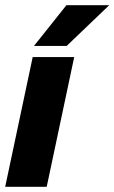

<svg xmlns="http://www.w3.org/2000/svg" viewBox="-31 -720 441 740"><path d="M-11 0 95 -500H255L149 0ZM390 -700 226 -543H100L225 -700Z"/></svg>

Font: Epunda Sans ExtraBold
Style: Italic
Weight: 800
Italic angle: -12.0243°
Designer: Simon Atzbach
Foundry: typofactur
Version: Version 2.204; ttfautohint (v1.8.4.7-5d5b)